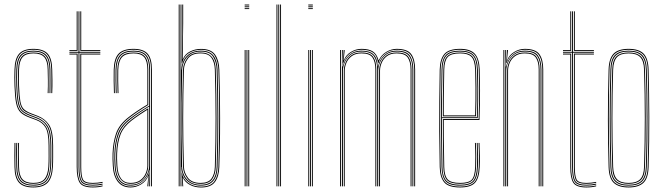

<svg xmlns="http://www.w3.org/2000/svg" viewBox="-20 -820 2926 845"><path d="M126.8 -11Q91.5 -11 75.9 -28.2Q60.2 -45.5 59.8 -85.5Q59.5 -105.5 58.9 -132.1Q58.2 -158.8 59.8 -191H63.8Q62.5 -161.5 63 -135Q63.5 -108.5 63.8 -85.5Q64.2 -47.8 78.9 -31.4Q93.5 -15 126.8 -15Q161.8 -15 176.1 -32.6Q190.5 -50.2 192.8 -86.2Q194.2 -109.5 194 -132.1Q193.8 -154.8 193.8 -179Q193.8 -236.2 180.2 -258.9Q166.8 -281.5 138.8 -291.8L109.8 -302.5Q84 -312 70.4 -325.2Q56.8 -338.5 51.1 -365.2Q45.5 -392 43.8 -442Q43 -462.2 43.1 -478.2Q43.2 -494.2 43.8 -514Q45.2 -562.8 64.5 -583.9Q83.8 -605 126.8 -605Q170.5 -605 189.8 -583.9Q209 -562.8 209.8 -514Q210.2 -493 210.8 -467.5Q211.2 -442 209.8 -410H205.8Q206.2 -449.5 206.2 -470Q206.2 -490.5 205.8 -514Q205 -559.8 187.1 -580.4Q169.2 -601 126.8 -601Q85 -601 67.1 -580.4Q49.2 -559.8 47.8 -513.8Q47 -489.5 47.1 -474.6Q47.2 -459.8 47.8 -442Q49.5 -393.2 54.8 -367.4Q60 -341.5 73.1 -328.6Q86.2 -315.8 111.2 -306.2L140.2 -295.2Q169.5 -284.2 183.6 -260.4Q197.8 -236.5 197.8 -179Q197.8 -154 197.9 -130.8Q198 -107.5 196.8 -85.5Q194.2 -45.8 178 -28.4Q161.8 -11 126.8 -11ZM126.8 -3Q87.2 -3 69.9 -22.1Q52.5 -41.2 51.8 -85.2Q51.5 -111 51 -136.9Q50.5 -162.8 51.8 -191H55.8Q54.2 -159.5 54.9 -133.2Q55.5 -107 55.8 -85.2Q56.2 -43.5 72.9 -25.2Q89.5 -7 126.8 -7Q164 -7 181.1 -25.2Q198.2 -43.5 200.8 -85.8Q202 -108 201.9 -130.2Q201.8 -152.5 201.8 -179Q201.8 -237.5 187 -262.6Q172.2 -287.8 141.5 -299.2L112.8 -310Q88.8 -319 76.2 -330.9Q63.8 -342.8 58.6 -368Q53.5 -393.2 51.8 -442.2Q51 -462.5 51.1 -478.1Q51.2 -493.8 51.8 -513.8Q53 -558.5 70.6 -577.8Q88.2 -597 126.8 -597Q166.2 -597 183.6 -577.8Q201 -558.5 201.8 -514Q202.2 -487.8 202.2 -466.9Q202.2 -446 201.8 -410H197.8Q198.2 -449.8 198.2 -470Q198.2 -490.2 197.8 -514Q197.2 -556.5 180.5 -574.8Q163.8 -593 126.8 -593Q90 -593 73.5 -574.5Q57 -556 55.8 -513.5Q55.2 -493.5 55.1 -477.6Q55 -461.8 55.8 -442.5Q57.5 -391.2 63.1 -366.6Q68.8 -342 80.9 -331.9Q93 -321.8 114 -313.8L143 -302.8Q173.5 -291.2 189.6 -266.1Q205.8 -241 205.8 -179Q205.8 -153.2 205.9 -130.4Q206 -107.5 204.8 -85.5Q202 -42 184.2 -22.5Q166.5 -3 126.8 -3ZM126.8 5Q83 5 63.8 -15.9Q44.5 -36.8 43.8 -85Q43.5 -112 43.2 -133.5Q43 -155 43.8 -191H47.8Q47.2 -151.2 47.4 -130.4Q47.5 -109.5 47.8 -85Q48.5 -39 66.9 -19Q85.2 1 126.8 1Q167.5 1 186.8 -18.9Q206 -38.8 208.8 -85.2Q210 -107.2 209.9 -130.6Q209.8 -154 209.8 -179Q209.8 -240 193.8 -267.2Q177.8 -294.5 144.5 -306.8L115.5 -317.5Q95.8 -324.8 84.2 -334.1Q72.8 -343.5 67.1 -367.5Q61.5 -391.5 59.8 -442.5Q59 -462.5 59.1 -477.8Q59.2 -493 59.8 -513.5Q61 -553.8 76.4 -571.4Q91.8 -589 126.8 -589Q162 -589 177.6 -571.6Q193.2 -554.2 193.8 -514Q194.2 -487.8 194.2 -466.9Q194.2 -446 193.8 -410H189.8Q191.2 -441.2 190.8 -467Q190.2 -492.8 189.8 -513.8Q189.2 -552 174.6 -568.5Q160 -585 126.8 -585Q94.2 -585 79.6 -568.4Q65 -551.8 63.8 -513.5Q63 -488.8 63.1 -475Q63.2 -461.2 63.8 -442.8Q65.5 -397.2 69.6 -374Q73.8 -350.8 84.6 -340.1Q95.5 -329.5 117 -321.2L145.8 -310.2Q177.2 -298.2 195.5 -271.6Q213.8 -245 213.8 -179Q213.8 -155 213.9 -130.9Q214 -106.8 212.8 -85Q209.8 -36.8 189.8 -15.9Q169.8 5 126.8 5Z M388.5 -3Q347 -3 336.2 -21.6Q325.5 -40.2 325.5 -85V-588H285.5V-592H325.5V-770H329.5V-592H421.5V-588H329.5V-85Q329.5 -41.5 339.5 -24.2Q349.5 -7 388.5 -7Q410.5 -7 431.5 -11.8V-7.8Q421.2 -5.2 409.8 -4.1Q398.2 -3 388.5 -3ZM285.5 -596V-600H317.5V-770H321.5V-596ZM333.5 -596V-770H337.5V-600H421.5V-596ZM388.5 5Q343.5 5 330.5 -16Q317.5 -37 317.5 -85V-580H285.5V-584H321.5V-85Q321.5 -39 333.4 -19Q345.2 1 388.5 1Q412.8 1 431.5 -4V0Q413.5 5 388.5 5ZM388.5 -11Q350.5 -11 342 -27.8Q333.5 -44.5 333.5 -85.2V-584H421.5V-580H337.5V-85.2Q337.5 -45.8 345.2 -30.4Q353 -15 388.5 -15Q408.8 -15 431.5 -19.5V-15.5Q409.5 -11 388.5 -11Z M644.5 0V-514Q644.5 -560.8 626.6 -580.9Q608.8 -601 567.5 -601Q523.5 -601 504.8 -580.2Q486 -559.5 484.5 -514Q483.8 -490.8 484.2 -463.8Q484.8 -436.8 485.5 -410H481.5Q480.8 -436.8 480.2 -464.5Q479.8 -492.2 480.5 -514Q482 -562.8 502.1 -583.9Q522.2 -605 567.5 -605Q610.8 -605 629.6 -583.9Q648.5 -562.8 648.5 -514V0ZM636.8 0V-10L638.2 -72.2H637.2Q632.8 -45.8 610.4 -24.4Q588 -3 554.5 -3Q489.2 -3 484.5 -90.5Q483.5 -109 483.2 -120Q483 -131 483.5 -144.8Q485.2 -191.8 497.9 -229.2Q510.5 -266.8 551.5 -298.5Q571.5 -314 594.9 -329.1Q618.2 -344.2 636.5 -355V-514Q636.5 -556.5 620.5 -574.8Q604.5 -593 567.5 -593Q528.8 -593 511.2 -574.6Q493.8 -556.2 492.5 -513.8Q491.8 -490.5 492.2 -463.8Q492.8 -437 493.5 -410H489.5Q488.8 -437.5 488.2 -464.9Q487.8 -492.2 488.5 -513.8Q489.8 -557.8 507.9 -577.4Q526 -597 567.5 -597Q606.5 -597 623.5 -577.8Q640.5 -558.5 640.5 -514V0ZM554.5 5Q518.2 5 498.5 -20.2Q478.8 -45.5 476.5 -90Q474.5 -122.2 475.5 -145Q477.2 -192 490.4 -231.8Q503.5 -271.5 546.5 -304.8Q563.5 -318 585.1 -332.6Q606.8 -347.2 628.5 -360V-514Q628.5 -552 614.4 -568.5Q600.2 -585 567.5 -585Q532.5 -585 517.1 -568.2Q501.8 -551.5 500.5 -513.5Q499.8 -490.8 500.2 -465.6Q500.8 -440.5 501.5 -410H497.5Q496.8 -438 496.2 -465.1Q495.8 -492.2 496.5 -513.5Q497.8 -552.2 513.4 -570.6Q529 -589 567.5 -589Q602.5 -589 617.5 -571.6Q632.5 -554.2 632.5 -514V-357.8Q586.2 -330.2 548.5 -301.2Q507.8 -269.5 494.5 -231.1Q481.2 -192.8 479.5 -145Q479 -129.8 479.2 -121.5Q479.5 -113.2 480.5 -90.2Q482.8 -46.2 502 -22.6Q521.2 1 554.5 1Q582.8 1 604.5 -14.6Q626.2 -30.2 635.2 -57.5H636.2L633 -6V0H628.8V-4.8L633.2 -44.5H632.2Q622.8 -21.8 600.9 -8.4Q579 5 554.5 5ZM554.5 -7Q584 -7 602 -21Q620 -35 628.2 -54.8Q636.5 -74.5 636.5 -91.2V-350.8Q619.2 -340.8 595.8 -325.2Q572.2 -309.8 553.8 -295.2Q516.2 -266.2 502.9 -230.5Q489.5 -194.8 487.5 -144.8Q487 -129.5 487.2 -121.5Q487.5 -113.5 488.5 -90.5Q492.8 -7 554.5 -7ZM554.5 -11Q527.2 -11 510.9 -31.1Q494.5 -51.2 492.5 -90.8Q491.5 -109.5 491.2 -120Q491 -130.5 491.5 -144.8Q493.5 -198.2 507.9 -232.1Q522.2 -266 556.8 -292.5Q572.8 -305 593.5 -319Q614.2 -333 632.5 -343.8V-91.2Q632.5 -74.5 625 -55.8Q617.5 -37 600.4 -24Q583.2 -11 554.5 -11ZM554.5 -15Q581.2 -15 597.5 -27.1Q613.8 -39.2 621.1 -57Q628.5 -74.8 628.5 -91.2V-336.8Q614 -327.8 595.1 -315.1Q576.2 -302.5 558.8 -289Q524 -262 510.8 -228.6Q497.5 -195.2 495.5 -144.5Q495 -129.8 495.2 -122Q495.5 -114.2 496.5 -90.8Q500.5 -15 554.5 -15Z M766.5 0V-800H770.5V0ZM774.5 0V-800H778.5V-608.5L777.8 -513.5H778.8Q780.2 -551.8 803.1 -574.4Q826 -597 864 -597Q903.5 -597 920 -574.5Q936.5 -552 937.5 -513.8Q940.5 -410 940.8 -306Q941 -202 937.5 -85.2Q936.5 -45.8 919.2 -24.4Q902 -3 864 -3Q826.2 -3 802.9 -25Q779.5 -47 778.5 -85.2H777.5L778.5 0ZM864.5 5.2Q837.2 5.2 815.9 -6.2Q794.5 -17.8 785.2 -37.2H784.2L786 -4.8L786.5 0H782.5L779.8 -57.5H780.8Q785.5 -32.8 808 -15.8Q830.5 1.2 864.2 1.2Q907.5 1.2 923.9 -23Q940.2 -47.2 941.2 -84.8Q943.5 -165.5 944.2 -234Q945 -302.5 944.4 -369.9Q943.8 -437.2 941.2 -513.8Q940.2 -549 924.8 -574.9Q909.2 -600.8 864.5 -600.8Q835.5 -600.8 812.8 -587.1Q790 -573.5 781.8 -543.5H780L782.2 -668.5V-800H786.2V-717L784 -560.2H785Q794.5 -582.8 816.8 -593.8Q839 -604.8 864.5 -604.8Q908.8 -604.8 926.5 -579.8Q944.2 -554.8 945.2 -513.8Q947.5 -437 948.2 -368.8Q949 -300.5 948.4 -231.8Q947.8 -163 945.2 -84.8Q944 -43.8 926.2 -19.2Q908.5 5.2 864.5 5.2ZM863.5 -7Q899.5 -7 916 -27.1Q932.5 -47.2 933.5 -85.5Q937 -202.5 936.8 -305.8Q936.5 -409 933.5 -513.5Q932.5 -546.5 918.1 -569.8Q903.8 -593 863.8 -593Q834.2 -593 816.5 -580.4Q798.8 -567.8 790.5 -549.4Q782.2 -531 781.8 -513.5Q779.8 -435 779.1 -366.1Q778.5 -297.2 779.1 -229.1Q779.8 -161 781.5 -84.5Q782 -67.8 790.1 -49.8Q798.2 -31.8 816.1 -19.4Q834 -7 863.5 -7ZM863.2 -11Q821.8 -11 804 -35.2Q786.2 -59.5 785.5 -85.5Q782.2 -197 782.2 -300Q782.2 -403 785.5 -513.5Q786.2 -539 803.5 -564Q820.8 -589 863.2 -589Q927.2 -589 929.5 -513.5Q932.8 -401.5 932.8 -300.4Q932.8 -199.2 929.5 -85.5Q928.5 -52.2 914 -31.6Q899.5 -11 863.2 -11ZM863 -15Q897 -15 910.8 -34.4Q924.5 -53.8 925.5 -85.8Q928.8 -197.8 928.8 -298.8Q928.8 -399.8 925.5 -513.5Q924.5 -545.5 910.9 -565.2Q897.2 -585 863 -585Q823.5 -585 806.9 -561.8Q790.2 -538.5 789.5 -513.5Q786.2 -400.5 786.2 -300Q786.2 -199.5 789.5 -85.8Q790.2 -61 806.9 -38Q823.5 -15 863 -15Z M1056.8 -796V-800H1076.8V-796ZM1056.8 -788V-792H1076.8V-788ZM1056.8 -780V-784H1076.8V-780ZM1072.8 0V-600H1076.8V0ZM1056.8 0V-600H1060.8V0ZM1064.8 0V-600H1068.8V0Z M1212.8 0V-800H1216.8V0ZM1196.8 0V-800H1200.8V0ZM1204.8 0V-800H1208.8V0Z M1336.8 -796V-800H1356.8V-796ZM1336.8 -788V-792H1356.8V-788ZM1336.8 -780V-784H1356.8V-780ZM1352.8 0V-600H1356.8V0ZM1336.8 0V-600H1340.8V0ZM1344.8 0V-600H1348.8V0Z M1803 0V-514Q1803 -556 1787 -578.5Q1771 -601 1726 -601Q1697.2 -601 1675.1 -584.5Q1653 -568 1645.8 -542.5H1643.8Q1639.8 -574.5 1622.5 -587.8Q1605.2 -601 1571 -601Q1543 -601 1521.4 -585.6Q1499.8 -570.2 1490.8 -542.5H1488.8L1492.5 -600H1496.8V-596.2L1492.5 -555.5H1493.5Q1502.2 -577.8 1524.1 -591.4Q1546 -605 1571 -605Q1603.8 -605 1621.1 -593.6Q1638.5 -582.2 1645.5 -555.5H1647.2Q1658.8 -579 1680.6 -592Q1702.5 -605 1726 -605Q1773.5 -605 1790.2 -581.5Q1807 -558 1807 -514V0ZM1476.8 0V-600H1480.8V0ZM1484.8 0V-600H1488.8L1486.8 -527.8H1488.8Q1494.5 -556.5 1516.1 -576.8Q1537.8 -597 1571 -597Q1607 -597 1623.6 -581Q1640.2 -565 1642.8 -527.8H1643.8Q1649.5 -556.5 1671.1 -576.8Q1692.8 -597 1726 -597Q1770 -597 1784.5 -574.6Q1799 -552.2 1799 -514V0H1795V-514Q1795 -552 1780.8 -572.5Q1766.5 -593 1726 -593Q1696.5 -593 1678.6 -579Q1660.8 -565 1652.6 -545.4Q1644.5 -525.8 1644.5 -508.8V0H1640V-514Q1640 -552 1625.8 -572.5Q1611.5 -593 1571 -593Q1541.5 -593 1523.5 -579Q1505.5 -565 1497.4 -545.4Q1489.2 -525.8 1489.2 -508.8V0ZM1493.2 0V-508.8Q1493.2 -525.8 1500.8 -544.4Q1508.2 -563 1525.2 -576Q1542.2 -589 1571 -589Q1609 -589 1622.5 -569.6Q1636 -550.2 1636 -514V0H1632V-514Q1632 -548.2 1619.4 -566.6Q1606.8 -585 1571 -585Q1544.2 -585 1528 -572.9Q1511.8 -560.8 1504.5 -543.1Q1497.2 -525.5 1497.2 -508.8V0ZM1648.5 0V-508.8Q1648.5 -525.8 1656 -544.4Q1663.5 -563 1680.5 -576Q1697.5 -589 1726 -589Q1764 -589 1777.5 -569.6Q1791 -550.2 1791 -514V0H1787V-514Q1787 -548.2 1774.4 -566.6Q1761.8 -585 1726 -585Q1699.2 -585 1683.1 -572.9Q1667 -560.8 1659.8 -543.1Q1652.5 -525.5 1652.5 -508.8V0Z M2005.2 5Q1953.8 5 1935 -17.4Q1916.2 -39.8 1915.2 -85Q1913.5 -173.2 1913.1 -242Q1912.8 -310.8 1913.4 -375Q1914 -439.2 1915.2 -514Q1916.2 -559.5 1935.5 -582.2Q1954.8 -605 2005.2 -605Q2049.2 -605 2069.2 -584Q2089.2 -563 2091 -515.8Q2092.2 -481.2 2092.6 -423.6Q2093 -366 2090.2 -292H1933Q1933 -249.2 1933.2 -216.1Q1933.5 -183 1934.1 -152Q1934.8 -121 1935.2 -85.2Q1936 -45.8 1950.4 -30.4Q1964.8 -15 2005.2 -15Q2042 -15 2055.8 -28.9Q2069.5 -42.8 2071.2 -85.8Q2072 -103.2 2071.9 -131Q2071.8 -158.8 2070.2 -191H2074.2Q2075.8 -160 2075.9 -131.6Q2076 -103.2 2075.2 -85.8Q2073.5 -40.8 2058.2 -25.9Q2043 -11 2005.2 -11Q1963 -11 1947.5 -27.4Q1932 -43.8 1931.2 -85.2Q1930.2 -133.8 1929.6 -182.2Q1929 -230.8 1929 -296H2086.5Q2089.2 -376 2088.8 -430Q2088.2 -484 2087 -515.8Q2085.2 -565.5 2064.2 -583.2Q2043.2 -601 2005.2 -601Q1956.5 -601 1938.4 -579.5Q1920.2 -558 1919.2 -514Q1918 -440.2 1917.4 -372.9Q1916.8 -305.5 1917.2 -235.8Q1917.8 -166 1919.2 -85Q1920.2 -40 1938.5 -19.5Q1956.8 1 2005.2 1Q2048 1 2066.5 -17.1Q2085 -35.2 2087.2 -85.2Q2088 -102 2087.9 -131Q2087.8 -160 2086.2 -191H2090.2Q2091.5 -162.2 2091.9 -133.9Q2092.2 -105.5 2091.2 -85Q2089 -34.8 2070 -14.9Q2051 5 2005.2 5ZM2005.2 -3Q1958.2 -3 1941.2 -22.2Q1924.2 -41.5 1923.2 -85Q1921.8 -164.8 1921.2 -234.4Q1920.8 -304 1921.2 -371.8Q1921.8 -439.5 1923.2 -514Q1924.2 -557.8 1941.8 -577.4Q1959.2 -597 2005.2 -597Q2046.2 -597 2063.9 -578.1Q2081.5 -559.2 2083.2 -512.8Q2084 -493 2084.6 -436.1Q2085.2 -379.2 2082.5 -300H1925Q1925 -233.5 1925.6 -184Q1926.2 -134.5 1927.2 -85.2Q1928 -41.5 1945.1 -24.2Q1962.2 -7 2005.2 -7Q2045.5 -7 2061.4 -23.2Q2077.2 -39.5 2079.2 -85.5Q2080 -102.8 2079.9 -130.9Q2079.8 -159 2078.2 -191H2082.2Q2083.5 -165.8 2083.9 -136.2Q2084.2 -106.8 2083.2 -85.5Q2081.2 -37.2 2064.1 -20.1Q2047 -3 2005.2 -3ZM1925 -304H2078.8Q2081.2 -373.5 2080.8 -432.2Q2080.2 -491 2079.2 -512.8Q2077.5 -558.2 2060.8 -575.6Q2044 -593 2005.2 -593Q1961.5 -593 1944.8 -574.6Q1928 -556.2 1927.2 -513.8Q1926.2 -465.5 1925.6 -417.1Q1925 -368.8 1925 -304ZM1929 -308Q1929 -350.5 1929.2 -383.1Q1929.5 -415.8 1930.1 -446.4Q1930.8 -477 1931.2 -513.8Q1932 -555 1947.9 -572Q1963.8 -589 2005.2 -589Q2040.2 -589 2056.9 -573.5Q2073.5 -558 2075.2 -513Q2076 -493.5 2076.8 -438.6Q2077.5 -383.8 2074.8 -308ZM1933 -312H2071Q2073.2 -380.8 2072.6 -436.6Q2072 -492.5 2071.2 -513Q2069.5 -555.5 2054.4 -570.2Q2039.2 -585 2005.2 -585Q1965 -585 1950.5 -568.9Q1936 -552.8 1935.2 -513.8Q1934.8 -478.5 1934.1 -448.2Q1933.5 -418 1933.2 -385.9Q1933 -353.8 1933 -312Z M2366.8 0V-514Q2366.8 -556 2350.8 -578.5Q2334.8 -601 2289.8 -601Q2261.8 -601 2240.1 -585.6Q2218.5 -570.2 2209.5 -542.5H2207.5L2211.2 -600H2215.5V-596.2L2211.2 -555.5H2212.2Q2221 -577.8 2242.9 -591.4Q2264.8 -605 2289.8 -605Q2337.2 -605 2354 -581.5Q2370.8 -558 2370.8 -514V0ZM2195.5 0V-600H2199.5V0ZM2203.5 0V-600H2207.5L2205.5 -527.8H2207.5Q2213.2 -556.5 2234.9 -576.8Q2256.5 -597 2289.8 -597Q2333.8 -597 2348.2 -574.6Q2362.8 -552.2 2362.8 -514V0H2358.8V-514Q2358.8 -552 2344.5 -572.5Q2330.2 -593 2289.8 -593Q2260.2 -593 2242.2 -579Q2224.2 -565 2216.1 -545.4Q2208 -525.8 2208 -508.8V0ZM2212 0V-508.8Q2212 -525.8 2219.5 -544.4Q2227 -563 2244 -576Q2261 -589 2289.8 -589Q2327.8 -589 2341.2 -569.6Q2354.8 -550.2 2354.8 -514V0H2350.8V-514Q2350.8 -548.2 2338.1 -566.6Q2325.5 -585 2289.8 -585Q2263 -585 2246.8 -572.9Q2230.5 -560.8 2223.2 -543.1Q2216 -525.5 2216 -508.8V0Z M2560.8 -3Q2519.2 -3 2508.5 -21.6Q2497.8 -40.2 2497.8 -85V-588H2457.8V-592H2497.8V-770H2501.8V-592H2593.8V-588H2501.8V-85Q2501.8 -41.5 2511.8 -24.2Q2521.8 -7 2560.8 -7Q2582.8 -7 2603.8 -11.8V-7.8Q2593.5 -5.2 2582 -4.1Q2570.5 -3 2560.8 -3ZM2457.8 -596V-600H2489.8V-770H2493.8V-596ZM2505.8 -596V-770H2509.8V-600H2593.8V-596ZM2560.8 5Q2515.8 5 2502.8 -16Q2489.8 -37 2489.8 -85V-580H2457.8V-584H2493.8V-85Q2493.8 -39 2505.6 -19Q2517.5 1 2560.8 1Q2585 1 2603.8 -4V0Q2585.8 5 2560.8 5ZM2560.8 -11Q2522.8 -11 2514.2 -27.8Q2505.8 -44.5 2505.8 -85.2V-584H2593.8V-580H2509.8V-85.2Q2509.8 -45.8 2517.5 -30.4Q2525.2 -15 2560.8 -15Q2581 -15 2603.8 -19.5V-15.5Q2581.8 -11 2560.8 -11Z M2746.5 5Q2702.8 5 2681.4 -15Q2660 -35 2658.5 -85Q2655.5 -189.2 2655.4 -293Q2655.2 -396.8 2658.5 -514Q2660 -563 2680.6 -584Q2701.2 -605 2746.5 -605Q2792 -605 2812.5 -584Q2833 -563 2834.5 -514Q2837.2 -410.8 2837.6 -305.2Q2838 -199.8 2834.5 -85Q2833 -35 2811.6 -15Q2790.2 5 2746.5 5ZM2746.5 1Q2788 1 2808.6 -18Q2829.2 -37 2830.5 -85.2Q2834 -202 2833.8 -305.8Q2833.5 -409.5 2830.5 -513.8Q2829.2 -562.2 2808.8 -581.6Q2788.2 -601 2746.5 -601Q2705 -601 2684.4 -581.6Q2663.8 -562.2 2662.5 -513.8Q2659.5 -409.5 2659.4 -305.6Q2659.2 -201.8 2662.5 -85.2Q2663.8 -37 2684.4 -18Q2705 1 2746.5 1ZM2746.5 -3Q2705 -3 2686.4 -22.1Q2667.8 -41.2 2666.5 -85.2Q2663.2 -195.8 2663.2 -299.6Q2663.2 -403.5 2666.5 -513.8Q2667.8 -558.5 2686.4 -577.8Q2705 -597 2746.5 -597Q2788 -597 2806.6 -577.8Q2825.2 -558.5 2826.5 -513.8Q2829.5 -409.5 2829.8 -305.5Q2830 -201.5 2826.5 -85.2Q2825.2 -41.2 2806.6 -22.1Q2788 -3 2746.5 -3ZM2746.5 -7Q2786 -7 2803.6 -25.1Q2821.2 -43.2 2822.5 -85.5Q2825.8 -196.2 2825.8 -300Q2825.8 -403.8 2822.5 -513.5Q2821.2 -556 2803.6 -574.5Q2786 -593 2746.5 -593Q2707 -593 2689.4 -574.5Q2671.8 -556 2670.5 -513.5Q2667.5 -409 2667.4 -305.2Q2667.2 -201.5 2670.5 -85.5Q2671.8 -43.2 2689.5 -25.1Q2707.2 -7 2746.5 -7ZM2746.5 -11Q2711.2 -11 2693.5 -27.4Q2675.8 -43.8 2674.5 -85.5Q2671.2 -196.5 2671.2 -299.9Q2671.2 -403.2 2674.5 -513.5Q2675.8 -556 2693.5 -572.5Q2711.2 -589 2746.5 -589Q2781.8 -589 2799.6 -572.5Q2817.5 -556 2818.5 -513.5Q2821.5 -408.8 2821.8 -305.5Q2822 -202.2 2818.5 -85.5Q2817.5 -43.8 2799.6 -27.4Q2781.8 -11 2746.5 -11ZM2746.5 -15Q2781.8 -15 2797.6 -31.5Q2813.5 -48 2814.5 -85.8Q2817.8 -197.2 2817.8 -299.9Q2817.8 -402.5 2814.5 -513.5Q2813.5 -551.8 2797.6 -568.4Q2781.8 -585 2746.5 -585Q2711.2 -585 2695.5 -568.4Q2679.8 -551.8 2678.5 -513.5Q2675.2 -401.8 2675.2 -298.8Q2675.2 -195.8 2678.5 -85.8Q2679.8 -48 2695.5 -31.5Q2711.2 -15 2746.5 -15Z"/></svg>

Font: Big Shoulders Inline Display Thin
Style: Regular
Weight: 100
Designer: Patric King
Foundry: XO Type Co
Version: Version 1.000